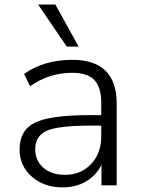

<svg xmlns="http://www.w3.org/2000/svg" viewBox="-20 -809 618 838"><path d="M252.9 8.8Q171.9 8.8 118.7 -38.1Q65.4 -85 65.4 -156.2Q65.4 -240.2 131.8 -273.4Q198.2 -306.6 375 -306.6H421.9V-360.4Q421.9 -428.7 391.6 -460Q361.3 -491.2 294.9 -491.2Q194.3 -491.2 111.3 -432.6L85 -486.3Q171.9 -547.9 295.9 -547.9Q489.3 -547.9 489.3 -356.4V0H422.9V-89.8Q400.4 -43.9 356.4 -17.6Q312.5 8.8 252.9 8.8ZM133.8 -158.2Q133.8 -107.4 169.4 -76.7Q205.1 -45.9 263.7 -45.9Q333 -45.9 377.4 -92.8Q421.9 -139.6 421.9 -213.9V-260.7H376Q234.4 -260.7 184.1 -238.3Q133.8 -215.8 133.8 -158.2ZM146.5 -789.1H221.7L323.2 -605.5H271.5Z"/></svg>

Font: Min Sans Light
Style: Regular
Weight: 300
Designer: Jinseong-Kim, NotoSansCJK, Nunito
Foundry: Jinseong-Kim
Version: Version 1.400;Glyphs 3.1.2 (3151)